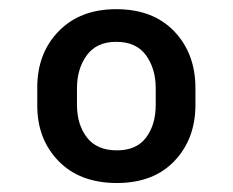

<svg xmlns="http://www.w3.org/2000/svg" viewBox="-20 -742 515 425"><path d="M62.5 -509.8V-546.9Q62 -623.5 109.6 -672.6Q157.2 -721.7 237.3 -721.7Q318.8 -721.7 365.7 -672.6Q412.6 -623.5 412.6 -546.9V-509.8Q412.6 -434.6 366.2 -385.7Q319.8 -336.9 238.8 -336.9Q156.7 -336.9 109.4 -385.7Q62 -434.6 62.5 -509.8ZM150.4 -546.9V-509.8Q150.4 -466.3 172.4 -437.7Q194.3 -409.2 238.8 -409.2Q282.2 -409.2 303.5 -437.7Q324.7 -466.3 324.7 -509.8V-546.9Q324.7 -589.8 303.2 -619.6Q281.7 -649.4 237.3 -649.4Q193.8 -649.4 172.1 -619.6Q150.4 -589.8 150.4 -546.9Z"/></svg>

Font: Inter Display ExtraBold
Style: Regular
Weight: 800
Designer: Rasmus Andersson
Foundry: rsms
Version: Version 4.000;git-a52131595